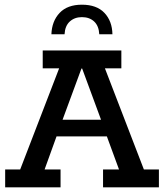

<svg xmlns="http://www.w3.org/2000/svg" viewBox="-20 -798 699 818"><path d="M2 0V-76H66L232 -507H162V-583H497V-507H427L593 -76H657V0H419V-76H487L425 -245L458 -217H203L231 -245L170 -76H238V0ZM237 -262 220 -288H435L420 -262L330 -506H327ZM199 -652Q201 -708 234 -743Q267 -778 329 -778Q392 -778 425 -743Q458 -708 459 -652H403Q401 -688 381 -706.5Q361 -725 329 -725Q298 -725 277.5 -706.5Q257 -688 255 -652Z"/></svg>

Font: Rokkitt SemiBold Medium
Style: Regular
Weight: 500
Version: Version 3.103